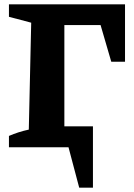

<svg xmlns="http://www.w3.org/2000/svg" viewBox="-20 -675 616 880"><path d="M553 -655V-392H490L441 -560H275V-96H406V185H343L294 0H21V-52Q65 -71 112 -81L123 -571L21 -598V-655Z"/></svg>

Font: Piazzolla SC
Style: Bold
Weight: 700
Designer: Juan Pablo del Peral
Foundry: Huerta Tipografica
Version: Version 1.330